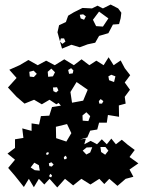

<svg xmlns="http://www.w3.org/2000/svg" viewBox="-20 -797 630 845"><path d="M46 -23 16 -58 46 -94 13 -121 46 -146V-184L83 -190L78 -232L119 -221V-254L152 -249L160 -286L197 -288L209 -326L248 -332L238 -344L228 -338L198 -358L164 -338L130 -358L88 -341L53 -371L15 -412L53 -454L21 -490L66 -510L105 -533L146 -510L183 -530L221 -510L263 -536L305 -510L339 -536L373 -510L404 -530L436 -510L458 -545L480 -510L511 -531L529 -497L553 -466L529 -434L552 -402L529 -371L533 -341L503 -333L504 -283L455 -291L450 -257H416L408 -227L377 -222L364 -192L332 -183L358 -187L351 -162L379 -177L407 -162L428 -184L450 -162L470 -187L490 -162L516 -182L542 -160L573 -137L550 -106L589 -78L550 -51L567 -19L533 -10L497 21L461 -10L439 13L417 -10L378 15L338 -10L302 19L266 -10L232 28L198 -10L175 15L151 -10L129 27L107 -10L85 26ZM293 -497 280 -489 284 -472 300 -474 303 -487ZM222 -479 206 -495 190 -481 192 -459 213 -461ZM128 -486 109 -481 111 -460 129 -458 142 -472ZM488 -461 470 -468 457 -461 460 -444 482 -436ZM366 -402 317 -436 290 -392 297 -345 346 -354ZM231 -413 213 -412 215 -396 227 -390 237 -399ZM423 -361 415 -352 417 -341H429L435 -352ZM360 -303 343 -289 344 -266 369 -264 377 -286ZM275 -251 226 -239 227 -189 272 -174 294 -211ZM444 -150H422L425 -128L443 -116L457 -134ZM386 -149 361 -148 344 -134 360 -117 377 -126ZM196 -125 187 -127 183 -122 185 -115 192 -117ZM274 -104 269 -112 261 -106 262 -96 272 -97ZM216 -73 206 -83 195 -78 197 -66 208 -64ZM151 -70 131 -81 115 -60 133 -48 155 -46ZM202 -32 197 -25 198 -18 206 -17 209 -25ZM233 -655 240 -686 270 -700 280 -728 305 -743 343 -762 385 -760 409 -772 433 -760 467 -777 500 -760 514 -741 511 -717 504 -691 477 -689 457 -651 416 -639 399 -609 366 -602 331 -589 294 -600 253 -583 244 -614V-615ZM457 -716 416 -746 389 -710 403 -682 433 -680ZM346 -734 331 -732 335 -716 350 -710 358 -725ZM262 -628H248L244 -615V-614L255 -604L268 -614Z"/></svg>

Font: Rubik Gemstones
Style: Regular
Weight: 400
Designer: Hubert and Fischer, NaN
Foundry: Hubert and Fischer, NaN
Version: Version 2.200